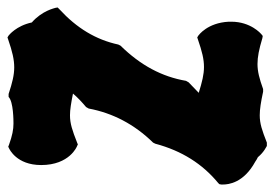

<svg xmlns="http://www.w3.org/2000/svg" viewBox="-139 -606 733 513"><g transform="rotate(-90 227.5 -349.5)"><path d="M463 -568C462 -570 456 -603 424 -631C415 -673 390 -692 389 -693L384 -696L378 -694C346 -683 325 -678 304 -678C284 -678 263 -683 233 -693H225C212 -680 161 -680 154 -680C138 -680 122 -683 97 -692L92 -694L88 -692C86 -691 43 -672 43 -606C43 -530 93 -510 94 -510L98 -508L103 -510C136 -523 154 -529 176 -529C191 -529 209 -526 234 -521C223 -508 211 -497 198 -486L194 -479C182 -415 152 -357 103 -307L100 -301C81 -230 46 -175 -5 -133L-8 -130L-9 -125V-120C-9 -106 -5 -65 52 -34C56 -31 60 -29 64 -27C78 -10 93 -4 94 -3H103C136 -16 154 -22 176 -22C192 -22 211 -19 239 -13H246C274 -23 293 -28 313 -28C332 -28 352 -24 382 -15L388 -14L393 -18C394 -19 426 -46 426 -98V-105C423 -162 390 -185 389 -186L384 -189L378 -187C346 -176 326 -171 305 -171C285 -171 265 -176 236 -185L264 -212L268 -219C279 -283 309 -340 362 -394L365 -400C378 -460 409 -511 459 -557L464 -562Z"/></g></svg>

Font: Hanalei Fill
Style: Regular
Weight: 400
Designer: Astigmatic (AOETI)
Foundry: Astigmatic (AOETI)
Version: Version 1.000